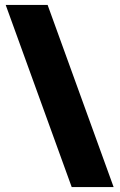

<svg xmlns="http://www.w3.org/2000/svg" viewBox="-20 -744 482 774"><path d="M172 -724 438 10H269L3 -724Z"/></svg>

Font: Noto Sans Meetei Mayek Black
Style: Regular
Weight: 900
Designer: Monotype Design Team and Neelakash Kshetrimayum
Foundry: Monotype Imaging Inc.
Version: Version 2.002; ttfautohint (v1.8.4.7-5d5b)